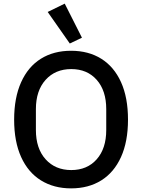

<svg xmlns="http://www.w3.org/2000/svg" viewBox="-20 -1026 784 1059"><path d="M432 -818 365 -786 243 -960 337 -1006ZM58 -366Q58 -487 96.5 -572.5Q135 -658 205.5 -702Q276 -746 372 -746Q468 -746 538.5 -702Q609 -658 647.5 -573Q686 -488 686 -366Q686 -245 647.5 -160Q609 -75 538.5 -31Q468 13 372 13Q277 13 206 -31Q135 -75 96.5 -160Q58 -245 58 -366ZM566 -309V-424Q566 -526 513.5 -585.5Q461 -645 373 -645Q285 -645 231.5 -585.5Q178 -526 178 -424V-309Q178 -207 231.5 -147.5Q285 -88 373 -88Q461 -88 513.5 -147.5Q566 -207 566 -309Z"/></svg>

Font: IBM Plex Sans JP Medm
Style: Regular
Weight: 500
Designer: Mike Abbink; Paul van der Laan; Pieter van Rosmalen; Wujin Sim; Yejin Wi; Jinhee Kim; Boomi Park; Yona Kim; Kichan Ma
Foundry: Sandoll Inc.
Version: Version 1.002